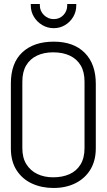

<svg xmlns="http://www.w3.org/2000/svg" viewBox="-20 -923 532 954"><path d="M34 -508V-186Q34 -121 62.5 -77Q91 -33 139 -11Q187 11 246 11Q308 11 355.5 -13Q403 -37 429.5 -81Q456 -125 456 -186V-507Q456 -605 401 -660.5Q346 -716 247 -716Q148 -716 91 -663Q34 -610 34 -508ZM91 -187V-517Q91 -566 110 -598Q129 -630 163.5 -646.5Q198 -663 244 -663Q292 -663 327 -646.5Q362 -630 381 -598Q400 -566 400 -517V-187Q400 -138 380 -105.5Q360 -73 325 -57.5Q290 -42 244 -42Q200 -42 165.5 -58.5Q131 -75 111 -107Q91 -139 91 -187ZM359 -903H314V-896Q314 -868 295 -848Q276 -828 247 -828Q219 -828 198.5 -848Q178 -868 178 -896V-903H133V-896Q133 -865 148.5 -839.5Q164 -814 190 -798.5Q216 -783 247 -783Q278 -783 303.5 -798.5Q329 -814 344 -839.5Q359 -865 359 -896Z"/></svg>

Font: Advent Pro
Style: Regular
Weight: 400
Designer: VivaRado, Andreas Kalpakidis
Foundry: VivaRado, Andreas Kalpakidis
Version: Version 3.000